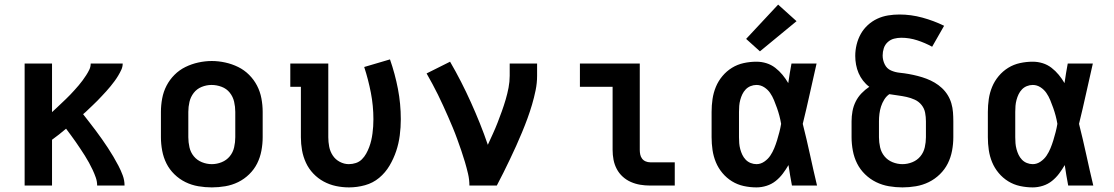

<svg xmlns="http://www.w3.org/2000/svg" viewBox="-20 -806 4840 834"><path d="M87 0V-530H206V-319Q216 -328 226 -337.5Q236 -347 246 -356.5Q256 -366 266 -375.5Q276 -385 285.5 -395Q295 -405 304 -415Q313 -425 322 -435.5Q331 -446 339 -457Q347 -468 354.5 -479.5Q362 -491 368 -503.5Q374 -516 374 -530H513Q513 -516 507 -503Q501 -490 493.5 -477.5Q486 -465 477.5 -453.5Q469 -442 460 -431Q451 -420 441.5 -409.5Q432 -399 422.5 -389Q413 -379 403 -368.5Q393 -358 382.5 -348.5Q372 -339 362 -329Q352 -319 341 -310Q355 -292 369 -274Q383 -256 396.5 -238Q410 -220 423 -201.5Q436 -183 448.5 -164Q461 -145 472.5 -125.5Q484 -106 494.5 -86Q505 -66 513 -44.5Q521 -23 521 0H402Q402 -18 396 -35Q390 -52 382.5 -68Q375 -84 366.5 -99.5Q358 -115 348.5 -130Q339 -145 329 -160Q319 -175 309 -189.5Q299 -204 288.5 -218Q278 -232 267 -247Q252 -234 236.5 -222Q221 -210 206 -199V0Z M900 8Q871 8 841.5 3Q812 -2 785.5 -15Q759 -28 737.5 -49Q716 -70 703 -96Q690 -122 684.5 -151.5Q679 -181 679 -210V-320Q679 -349 684.5 -378.5Q690 -408 703.5 -434Q717 -460 738 -481Q759 -502 785.5 -515Q812 -528 841.5 -534.5Q871 -541 900 -541Q929 -541 958.5 -534.5Q988 -528 1014.5 -515Q1041 -502 1062 -481Q1083 -460 1096.5 -434Q1110 -408 1115.5 -378.5Q1121 -349 1121 -320V-210Q1121 -181 1115.5 -151.5Q1110 -122 1097 -96Q1084 -70 1062.5 -49Q1041 -28 1014.5 -15Q988 -2 958.5 3Q929 8 900 8ZM900 -93Q922 -93 943 -101.5Q964 -110 978 -127Q992 -144 997 -166Q1002 -188 1002 -210V-320Q1002 -342 997 -364Q992 -386 978 -403.5Q964 -421 942.5 -429Q921 -437 899 -437Q877 -437 856 -428.5Q835 -420 821.5 -402.5Q808 -385 803 -363.5Q798 -342 798 -320V-210Q798 -188 803 -166Q808 -144 822 -127Q836 -110 857 -101.5Q878 -93 900 -93Z M1496 8Q1467 8 1439 2Q1411 -4 1386 -17.5Q1361 -31 1341 -52Q1321 -73 1309 -99Q1297 -125 1292 -153Q1287 -181 1287 -210V-429H1241V-530H1406V-210Q1406 -189 1410 -168.5Q1414 -148 1425.5 -130.5Q1437 -113 1456 -103Q1475 -93 1495 -93Q1511 -93 1526 -98Q1541 -103 1552 -114Q1563 -125 1570.5 -138.5Q1578 -152 1583.5 -166.5Q1589 -181 1592.5 -196Q1596 -211 1598 -226.5Q1600 -242 1601 -257Q1602 -272 1602 -288Q1602 -346 1591 -403Q1580 -460 1562 -515L1674 -548Q1696 -485 1708.5 -420Q1721 -355 1721 -288Q1721 -253 1716.5 -218Q1712 -183 1701 -150Q1690 -117 1672 -86.5Q1654 -56 1627 -33.5Q1600 -11 1565.5 -1.5Q1531 8 1496 8Z M2019 0Q2019 -26 2013 -51.5Q2007 -77 1999.5 -102.5Q1992 -128 1983.5 -152.5Q1975 -177 1966 -202Q1957 -227 1947 -251Q1937 -275 1926.5 -299Q1916 -323 1905 -347Q1894 -371 1882.5 -394.5Q1871 -418 1858.5 -441Q1846 -464 1833 -487L1935 -538Q1960 -495 1982.5 -451Q2005 -407 2025.5 -361.5Q2046 -316 2064.5 -270Q2083 -224 2099 -177Q2110 -201 2121 -225Q2132 -249 2141.5 -273.5Q2151 -298 2160 -323Q2169 -348 2176.5 -373.5Q2184 -399 2189 -425Q2194 -451 2194 -477V-530H2313V-477Q2313 -445 2306.5 -413.5Q2300 -382 2291 -351.5Q2282 -321 2271 -291Q2260 -261 2247.5 -231Q2235 -201 2222 -172Q2209 -143 2195 -114Q2181 -85 2167 -56.5Q2153 -28 2138 0Z M2804 0Q2782 0 2761 -3.5Q2740 -7 2720.5 -15.5Q2701 -24 2685 -38.5Q2669 -53 2659 -72Q2649 -91 2645 -112Q2641 -133 2641 -155V-429H2499V-530H2759V-155Q2759 -145 2761 -135Q2763 -125 2769 -117Q2775 -109 2784.5 -105Q2794 -101 2804 -101H2911V0Z M3266 8Q3238 8 3210.5 2Q3183 -4 3159.5 -18.5Q3136 -33 3118 -54.5Q3100 -76 3089.5 -101.5Q3079 -127 3075 -154.5Q3071 -182 3071 -210V-320Q3071 -348 3075 -375.5Q3079 -403 3089.5 -428.5Q3100 -454 3118 -475.5Q3136 -497 3159.5 -511.5Q3183 -526 3210.5 -532Q3238 -538 3266 -538Q3288 -538 3309 -531.5Q3330 -525 3347.5 -511.5Q3365 -498 3379 -481Q3393 -464 3404 -445Q3407 -466 3410.5 -487.5Q3414 -509 3418 -530H3527Q3512 -465 3497.5 -399Q3483 -333 3467 -268Q3484 -201 3498.5 -134Q3513 -67 3529 0H3420Q3416 -22 3412 -44.5Q3408 -67 3405 -89Q3394 -70 3380.5 -52Q3367 -34 3349.5 -20Q3332 -6 3310 1Q3288 8 3266 8ZM3266 -93Q3284 -93 3300 -104Q3316 -115 3326 -130Q3336 -145 3343 -162Q3350 -179 3355.5 -197Q3361 -215 3365.5 -232.5Q3370 -250 3373 -268Q3370 -286 3365.5 -303Q3361 -320 3355 -337Q3349 -354 3342 -371Q3335 -388 3325 -402.5Q3315 -417 3299.5 -427Q3284 -437 3266 -437Q3253 -437 3240.5 -432Q3228 -427 3219 -417.5Q3210 -408 3204.5 -396.5Q3199 -385 3195.5 -372Q3192 -359 3191 -346Q3190 -333 3190 -320V-210Q3190 -197 3191 -184Q3192 -171 3195.5 -158Q3199 -145 3204.5 -133.5Q3210 -122 3219 -112.5Q3228 -103 3240.5 -98Q3253 -93 3266 -93ZM3281 -583 3221 -637 3360 -786 3440 -714Z M3900 8Q3871 8 3841.5 3Q3812 -2 3785.5 -15Q3759 -28 3737.5 -49Q3716 -70 3703 -96Q3690 -122 3684.5 -151.5Q3679 -181 3679 -210V-279Q3679 -301 3683 -323Q3687 -345 3697 -365Q3707 -385 3722.5 -401Q3738 -417 3756 -429Q3741 -440 3729 -455.5Q3717 -471 3709.5 -488.5Q3702 -506 3698.5 -525Q3695 -544 3695 -563Q3695 -588 3701 -612.5Q3707 -637 3719 -658.5Q3731 -680 3749.5 -697Q3768 -714 3790.5 -724.5Q3813 -735 3837.5 -739Q3862 -743 3887 -743Q3937 -743 3986.5 -729.5Q4036 -716 4081 -694L4029 -603Q3998 -620 3964 -631Q3930 -642 3895 -642Q3879 -642 3863.5 -638Q3848 -634 3836 -623Q3824 -612 3819 -596.5Q3814 -581 3814 -565Q3814 -545 3823 -526.5Q3832 -508 3850 -500Q3868 -492 3888 -490Q3908 -488 3927.5 -484.5Q3947 -481 3966.5 -476Q3986 -471 4004.5 -464Q4023 -457 4040 -447Q4057 -437 4071.5 -423.5Q4086 -410 4096.5 -393Q4107 -376 4112.5 -357Q4118 -338 4119.5 -318.5Q4121 -299 4121 -279V-210Q4121 -181 4115.5 -151.5Q4110 -122 4097 -96Q4084 -70 4062.5 -49Q4041 -28 4014.5 -15Q3988 -2 3958.5 3Q3929 8 3900 8ZM3900 -93Q3922 -93 3943 -101.5Q3964 -110 3978 -127Q3992 -144 3997 -166Q4002 -188 4002 -210V-279Q4002 -298 3998.5 -316.5Q3995 -335 3983 -350Q3971 -365 3953.5 -373Q3936 -381 3917.5 -385Q3899 -389 3880 -391.5Q3861 -394 3843 -397Q3830 -388 3821 -373.5Q3812 -359 3807 -343.5Q3802 -328 3800 -311.5Q3798 -295 3798 -279V-210Q3798 -188 3803 -166Q3808 -144 3822 -127Q3836 -110 3857 -101.5Q3878 -93 3900 -93Z M4466 8Q4438 8 4410.5 2Q4383 -4 4359.5 -18.5Q4336 -33 4318 -54.5Q4300 -76 4289.5 -101.5Q4279 -127 4275 -154.5Q4271 -182 4271 -210V-320Q4271 -348 4275 -375.5Q4279 -403 4289.5 -428.5Q4300 -454 4318 -475.5Q4336 -497 4359.5 -511.5Q4383 -526 4410.5 -532Q4438 -538 4466 -538Q4488 -538 4509 -531.5Q4530 -525 4547.5 -511.5Q4565 -498 4579 -481Q4593 -464 4604 -445Q4607 -466 4610.5 -487.5Q4614 -509 4618 -530H4727Q4712 -465 4697.5 -399Q4683 -333 4667 -268Q4684 -201 4698.5 -134Q4713 -67 4729 0H4620Q4616 -22 4612 -44.5Q4608 -67 4605 -89Q4594 -70 4580.5 -52Q4567 -34 4549.5 -20Q4532 -6 4510 1Q4488 8 4466 8ZM4466 -93Q4484 -93 4500 -104Q4516 -115 4526 -130Q4536 -145 4543 -162Q4550 -179 4555.5 -197Q4561 -215 4565.5 -232.5Q4570 -250 4573 -268Q4570 -286 4565.5 -303Q4561 -320 4555 -337Q4549 -354 4542 -371Q4535 -388 4525 -402.5Q4515 -417 4499.5 -427Q4484 -437 4466 -437Q4453 -437 4440.5 -432Q4428 -427 4419 -417.5Q4410 -408 4404.5 -396.5Q4399 -385 4395.5 -372Q4392 -359 4391 -346Q4390 -333 4390 -320V-210Q4390 -197 4391 -184Q4392 -171 4395.5 -158Q4399 -145 4404.5 -133.5Q4410 -122 4419 -112.5Q4428 -103 4440.5 -98Q4453 -93 4466 -93Z"/></svg>

Font: Iosevka Curly Slab Extended
Style: Bold
Weight: 700
Width: 7
Monospace: yes
Designer: Belleve Invis
Foundry: Belleve Invis
Version: Version 11.1.0; ttfautohint (v1.8.3)